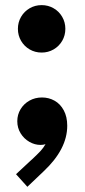

<svg xmlns="http://www.w3.org/2000/svg" viewBox="-20 -553 329 743"><path d="M49.3 -441.4Q49.3 -466.8 61.5 -487.8Q73.7 -508.8 94.7 -521Q115.7 -533.2 141.1 -533.2Q166.5 -533.2 187.5 -521Q208.5 -508.8 220.7 -487.8Q232.9 -466.8 232.9 -441.4Q232.9 -416 220.7 -395Q208.5 -374 187.5 -361.8Q166.5 -349.6 141.1 -349.6Q115.7 -349.6 94.7 -361.8Q73.7 -374 61.5 -395Q49.3 -416 49.3 -441.4ZM42 121.1 97.7 69.3 106.4 61.5Q124.5 44.4 136.2 32Q147.9 19.5 156.2 4.9Q147.5 7.8 136.7 7.8Q114.3 7.8 93.5 -4.2Q72.8 -16.1 59.8 -37.1Q46.9 -58.1 46.9 -84Q46.9 -109.4 59.6 -130.4Q72.3 -151.4 94 -163.6Q115.7 -175.8 142.6 -175.8Q168.9 -175.8 191.2 -163.3Q213.4 -150.9 226.8 -126Q240.2 -101.1 240.2 -66.4Q240.2 24.4 148.4 110.4L85.9 169.9Z"/></svg>

Font: Reddit Sans Vanilla ExtraBold
Style: Regular
Weight: 800
Designer: Stephen Hutchings
Foundry: Reddit
Version: Version 1.013